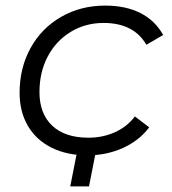

<svg xmlns="http://www.w3.org/2000/svg" viewBox="-20 -550 616 686"><path d="M50 -218Q50 -307 89 -378Q128 -449 198 -489.5Q268 -530 356 -530Q429 -530 481.5 -503.5Q534 -477 563 -425L503 -390Q458 -468 350 -468Q285 -468 232.5 -436Q180 -404 150.5 -348Q121 -292 121 -221Q121 -144 166.5 -101Q212 -58 296 -58Q347 -58 390.5 -77.5Q434 -97 462 -134L513 -95Q478 -48 419.5 -21.5Q361 5 293 5Q219 5 164 -22.5Q109 -50 79.5 -100.5Q50 -151 50 -218ZM298 116H231L257 -16H324Z"/></svg>

Font: Montserrat Alternates
Style: Italic
Weight: 400
Italic angle: -11.3°
Designer: Julieta Ulanovsky
Foundry: Julieta Ulanovsky
Version: Version 7.200